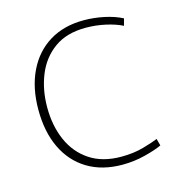

<svg xmlns="http://www.w3.org/2000/svg" viewBox="-86 -607 647 693"><g transform="rotate(-15 237.0 -260.0)"><path d="M289 10Q213 10 158.5 -23Q104 -56 75 -116.5Q46 -177 46 -260Q46 -342 75.5 -403Q105 -464 159 -497Q213 -530 287 -530Q325 -530 363 -522Q401 -514 430 -499L423 -473Q397 -486 361 -494Q325 -502 287 -502Q216 -502 170 -469Q124 -436 101.5 -381Q79 -326 79 -260Q79 -191 103 -136.5Q127 -82 174.5 -50.5Q222 -19 292 -19Q338 -19 375 -29.5Q412 -40 431 -48L438 -22Q415 -11 373.5 -0.5Q332 10 289 10Z"/></g></svg>

Font: Murecho ExtraLight
Style: Regular
Weight: 200
Designer: Neil Summerour
Foundry: Positype
Version: Version 1.010; ttfautohint (v1.8.3)